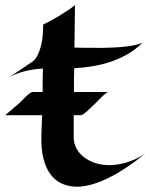

<svg xmlns="http://www.w3.org/2000/svg" viewBox="-43 -707 581 743"><path d="M518.1 -111.8Q480 -81.1 442.9 -56.6Q405.8 -32.2 370.8 -15.6Q335.9 1 304 9Q272 17.1 244.1 15.1Q215.8 13.2 192.1 1.5Q168.5 -10.3 151.4 -33.7Q134.3 -57.1 125 -93.8Q115.7 -130.4 117.2 -182.1Q117.2 -190.4 117.7 -202.1Q118.2 -211.9 118.7 -226.6Q119.1 -241.2 120.1 -261.2H-22.9Q-10.3 -272.5 0.5 -281.2Q9.8 -289.1 18.3 -296.4Q26.9 -303.7 29.8 -306.2Q33.2 -309.1 40.3 -316.4Q47.4 -323.7 55.4 -331.5Q63.5 -339.4 71.3 -345.2Q79.1 -351.1 84 -351.1H122.1Q122.1 -371.6 122.1 -394Q122.1 -416.5 123 -441.9Q112.8 -440.9 97.9 -439.5Q83 -438 65.7 -434.3Q48.3 -430.7 29.8 -424.6Q11.2 -418.5 -6.8 -409.2Q7.8 -418.5 22.7 -428.2Q37.6 -438 49.8 -446.3Q64 -455.6 77.1 -464.8Q90.3 -471.7 100.6 -489.7Q109.4 -505.4 116.7 -534.2Q124 -563 124 -611.8Q158.2 -628.9 181.6 -643.1Q205.1 -657.2 219.7 -667Q236.8 -678.7 247.1 -687L245.1 -522.9Q257.8 -522.5 270 -522.2Q282.2 -522 291.5 -522H312Q354 -521 391.6 -522.9Q407.7 -523.4 424.6 -524.9Q441.4 -526.4 457 -528.6Q472.7 -530.8 486.1 -534.2Q499.5 -537.6 508.8 -542Q482.4 -515.6 450.9 -497.6Q419.4 -479.5 385.3 -468Q351.1 -456.5 315.2 -450.7Q279.3 -444.8 244.1 -442.9Q243.2 -419.4 243.2 -396.5Q243.2 -373.5 243.2 -351.1H376Q371.6 -350.1 364 -344Q356.4 -337.9 348.6 -330.1Q340.8 -322.3 334 -314.9Q327.1 -307.6 324.2 -305.2Q320.8 -302.2 313.5 -295.2Q306.2 -288.1 298.1 -280.5Q290 -272.9 282.2 -267.1Q274.4 -261.2 270 -261.2H242.2V-172.9Q242.7 -151.4 252.9 -132.3Q263.2 -113.3 281.5 -99.1Q299.8 -85 324.7 -76.4Q349.6 -67.9 379.9 -67.9Q410.6 -67.9 446 -78.1Q481.4 -88.4 518.1 -111.8Z"/></svg>

Font: Eagle Lake
Style: Regular
Weight: 400
Designer: Astigmatic (AOETI)
Foundry: Astigmatic (AOETI)
Version: Version 1.000